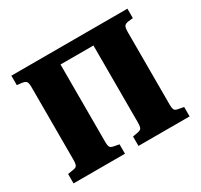

<svg xmlns="http://www.w3.org/2000/svg" viewBox="-148 -903 1147 1096"><g transform="rotate(-30 426.0 -355.0)"><path d="M43 0V-62L79 -68Q98 -70 104 -80Q110 -90 110 -120V-596Q110 -622 103.5 -631.5Q97 -641 76 -644L43 -648V-710H808V-648L774 -644Q755 -641 749 -630.5Q743 -620 743 -593V-116Q743 -89 749 -80Q755 -71 776 -68L808 -62V0H471V-62L504 -68Q523 -71 529 -80.5Q535 -90 535 -120V-625H318V-116Q318 -88 324.5 -79.5Q331 -71 350 -68L382 -62V0Z"/></g></svg>

Font: Literata 36pt ExtraBold
Style: Regular
Weight: 800
Designer: Latin by Veronika Burian and Jose Scaglione. Greek by Irene Vlachou. Cyrillic by Vera Evstafieva.
Foundry: TypeTogether
Version: Version 3.002